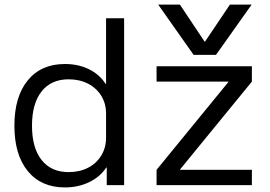

<svg xmlns="http://www.w3.org/2000/svg" viewBox="-20 -810 1180 840"><path d="M264 10Q160 10 101.5 -61.5Q43 -133 43 -260Q43 -387 101.5 -458.5Q160 -530 264 -530Q322 -530 368.5 -507.5Q415 -485 442 -443H444V-730H523V0H447V-77H445Q418 -36 370 -13Q322 10 264 10ZM280 -57Q328 -57 365 -76Q402 -95 423 -129.5Q444 -164 444 -207V-313Q444 -357 423 -391Q402 -425 365 -444Q328 -463 280 -463Q204 -463 162 -410Q120 -357 120 -260Q120 -163 162 -110Q204 -57 280 -57ZM672 -790H767L875 -628H877L986 -790H1081L925 -570H827ZM665 0V-67L979 -451V-453H665V-520H1082V-453L768 -69V-67H1082V0Z"/></svg>

Font: M PLUS 2
Style: Regular
Weight: 400
Designer: Coji Morishita
Foundry: UNDERFOREST DESIGN
Version: Version 1.001